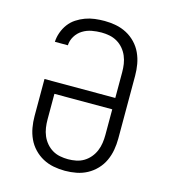

<svg xmlns="http://www.w3.org/2000/svg" viewBox="-111 -832 823 930"><g transform="rotate(15 300.0 -367.5)"><path d="M300 8Q271 8 242.5 2.5Q214 -3 189 -16.5Q164 -30 144 -51Q124 -72 112 -98Q100 -124 95 -152.5Q90 -181 90 -210V-396H445V-525Q445 -546 442 -566Q439 -586 431 -605Q423 -624 409.5 -640Q396 -656 378 -666.5Q360 -677 339.5 -681Q319 -685 299 -685Q275 -685 250.5 -680.5Q226 -676 205 -663Q184 -650 171 -628.5Q158 -607 157 -583H92Q93 -607 101.5 -630.5Q110 -654 124.5 -673.5Q139 -693 159.5 -706.5Q180 -720 203 -728.5Q226 -737 250.5 -740Q275 -743 299 -743Q328 -743 356.5 -737.5Q385 -732 410.5 -718.5Q436 -705 456 -684Q476 -663 488 -637Q500 -611 505 -582.5Q510 -554 510 -525V-210Q510 -181 505 -152.5Q500 -124 488 -98Q476 -72 456 -51Q436 -30 411 -16.5Q386 -3 357.5 2.5Q329 8 300 8ZM300 -50Q320 -50 340.5 -54Q361 -58 378.5 -68.5Q396 -79 409.5 -95Q423 -111 431 -130Q439 -149 442 -169.5Q445 -190 445 -210V-339H155V-210Q155 -190 158 -169.5Q161 -149 169 -130Q177 -111 190.5 -95Q204 -79 221.5 -68.5Q239 -58 259.5 -54Q280 -50 300 -50Z"/></g></svg>

Font: Iosevka Slab Light Extended
Style: Regular
Weight: 300
Width: 7
Monospace: yes
Designer: Belleve Invis
Foundry: Belleve Invis
Version: Version 11.1.0; ttfautohint (v1.8.3)